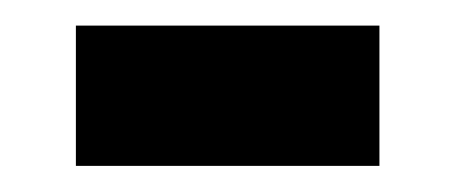

<svg xmlns="http://www.w3.org/2000/svg" viewBox="-20 -127 349 147"><path d="M38.1 0V-107.4H270.5V0Z"/></svg>

Font: Vazir Medium WOL-UI
Style: Medium-WOL-UI
Weight: 500
Designer: Saber Rastikerdar
Foundry: Saber Rastikerdar
Version: Version 30.1.0